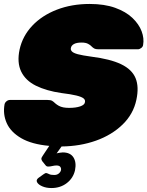

<svg xmlns="http://www.w3.org/2000/svg" viewBox="-25 -730 745 970"><path d="M235 220Q209 220 189 211.5Q169 203 162.5 191Q156 179 169 169L194 151Q204 143 210 144.5Q216 146 224 150Q232 154 249 154Q263 154 272 146.5Q281 139 283 130Q285 121 280 113.5Q275 106 260 106Q251 106 240.5 108.5Q230 111 220.5 111.5Q211 112 206 106L189 85Q184 78 184 72Q184 66 194 52L224 7Q135 -1 82 -32Q29 -63 9 -108Q-11 -153 -2 -203Q0 -212 8 -218.5Q16 -225 25 -225H215Q231 -225 238.5 -220.5Q246 -216 254 -208Q262 -201 272 -195.5Q282 -190 295 -187.5Q308 -185 324 -185Q358 -185 380 -192.5Q402 -200 404 -213Q407 -225 397 -233Q387 -241 360.5 -247.5Q334 -254 285 -260Q209 -271 156.5 -297Q104 -323 82 -368.5Q60 -414 74 -480Q89 -548 138 -600Q187 -652 262 -681Q337 -710 428 -710Q503 -710 557 -690.5Q611 -671 644 -639.5Q677 -608 690.5 -572Q704 -536 698 -503Q697 -494 688.5 -487.5Q680 -481 672 -481H472Q458 -481 451 -485Q444 -489 436 -497Q432 -502 420 -508.5Q408 -515 387 -515Q362 -515 348.5 -507.5Q335 -500 333 -487Q331 -478 338.5 -470Q346 -462 368.5 -456Q391 -450 435 -444Q532 -432 587 -405.5Q642 -379 660 -335Q678 -291 664 -226Q649 -154 594.5 -101Q540 -48 460 -19.5Q380 9 286 10L261 45Q267 43 278 41.5Q289 40 292 40Q330 40 346 65Q362 90 354 130Q345 170 312.5 195Q280 220 235 220Z"/></svg>

Font: Rubik Black
Style: Italic
Weight: 900
Italic angle: -12°
Designer: Hubert and Fischer
Foundry: Hubert and Fischer
Version: Version 2.300;gftools[0.9.30]